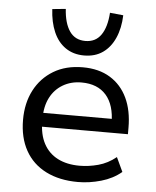

<svg xmlns="http://www.w3.org/2000/svg" viewBox="-54 -802 697 857"><g transform="rotate(5 294.5 -373.5)"><path d="M327 9Q244 9 183.5 -21.5Q123 -52 91 -109.5Q59 -167 59 -247Q59 -322 89 -379.5Q119 -437 174 -470Q229 -503 305 -503Q377 -503 427.5 -472Q478 -441 504.5 -385Q531 -329 531 -252V-223H126V-285H473L454 -265Q454 -347 415.5 -391Q377 -435 305 -435Q258 -435 221.5 -413.5Q185 -392 165 -353Q145 -314 145 -258V-248Q145 -188 167 -147Q189 -106 230 -85Q271 -64 328 -64Q369 -64 411.5 -75.5Q454 -87 491 -117L521 -53Q483 -21 430.5 -6Q378 9 327 9ZM305 -556Q257 -556 222 -580Q187 -604 168 -648Q149 -692 146 -750L206 -756Q210 -692 234.5 -656.5Q259 -621 305 -621Q351 -621 375.5 -656.5Q400 -692 404 -756L464 -750Q462 -692 442.5 -648Q423 -604 388.5 -580Q354 -556 305 -556Z"/></g></svg>

Font: Nunito Sans 8pt
Style: Regular
Weight: 400
Version: Version 3.101;gftools[0.9.27]